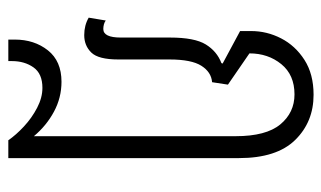

<svg xmlns="http://www.w3.org/2000/svg" viewBox="-180 -418 792 473"><g transform="rotate(90 216.5 -181.0)"><path d="M77 195V179Q77 131 103.5 97.5Q130 64 181 64Q220 64 254.5 82.5Q289 101 315 132V-365Q315 -440 286 -475Q257 -510 212 -510Q164 -510 137.5 -477.5Q111 -445 111 -399L188 -346L182 -307Q157 -305 141.5 -280.5Q126 -256 126 -202V-76Q126 -27 109 -9.5Q92 8 66 8Q42 8 23 -3L30 -45Q34 -42 39.5 -40.5Q45 -39 51 -39Q72 -39 72 -82V-203Q72 -264 89 -291.5Q106 -319 135 -330L136 -333L56 -376V-403Q56 -442 74 -477Q92 -512 127 -534.5Q162 -557 213 -557Q280 -557 324.5 -511.5Q369 -466 369 -373V195H325Q312 176 291 156.5Q270 137 245 124Q220 111 196 111Q161 111 145.5 133Q130 155 130 186V195Z"/></g></svg>

Font: Noto Sans Thai ExtCond Light
Style: Regular
Weight: 300
Width: 2
Designer: Monotype Design Team
Foundry: Monotype Imaging Inc.
Version: Version 2.002; ttfautohint (v1.8.4.7-5d5b)